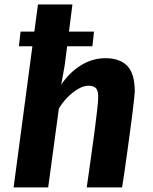

<svg xmlns="http://www.w3.org/2000/svg" viewBox="-20 -818 667 838"><path d="M383.3 -616H62.5L69.8 -680H390.3ZM190.3 0H39.4L145.7 -798.5H296.1L262.5 -533.9L247.3 -448.6Q283.2 -502.2 333.4 -533.1Q383.6 -564 440.1 -564Q503.2 -564 535.7 -530.3Q568.2 -496.6 568.2 -418.5Q568.2 -412.1 565.5 -386.7Q562.8 -361.2 558 -323.2Q553.2 -285.2 547.2 -240.7Q541.2 -196.3 535 -151.3Q528.7 -106.4 523.1 -66.9Q517.4 -27.3 512.8 0H358.5Q363.1 -32.4 367.3 -61.3Q371.4 -90.1 375 -116.3Q378.6 -142.5 382 -166.7Q385.4 -190.8 388.4 -213.7Q391.5 -236.6 394.6 -259.2Q400.9 -309.2 404.6 -342.3Q408.3 -375.3 408.6 -393.5Q409.3 -422 398.8 -432.9Q388.4 -443.9 365.9 -443.9Q345.8 -443.9 321.6 -430.1Q297.4 -416.2 274.9 -393.4Q252.4 -370.6 236.9 -343.9Z"/></svg>

Font: Merriweather Sans Variable Regular
Style: Italic
Weight: 300
Italic angle: -8°
Designer: Eben Sorkin
Foundry: Eben Sorkin
Version: Version 2.001